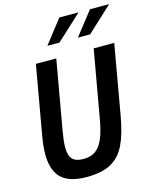

<svg xmlns="http://www.w3.org/2000/svg" viewBox="-139 -1052 932 1155"><g transform="rotate(-15 327.0 -474.0)"><path d="M49 -185Q49 -234.5 60.5 -299.5L135.5 -726H262.5L186.5 -295.5Q175.5 -232 175.5 -195Q175.5 -143 196.5 -121Q217.5 -99 265.5 -99Q310.5 -99 340 -120Q369.5 -141 388.8 -185.5Q408 -230 421 -304.5L495.5 -726H623.5L547 -290.5Q527.5 -181 496.2 -116.5Q465 -52 408.2 -20.5Q351.5 11 257 11Q148 11 98.5 -37Q49 -85 49 -185ZM535 -959H654L497 -813H420.5ZM344 -959H464L306 -813H230.5Z"/></g></svg>

Font: JuliaMono BoldItalic
Style: Regular
Weight: 700
Italic angle: -9°
Monospace: yes
Designer: cormullion
Foundry: corm
Version: Version 0.049; ttfautohint (v1.8.4)